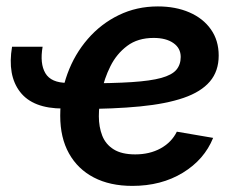

<svg xmlns="http://www.w3.org/2000/svg" viewBox="-20 -576 757 607"><path d="M179.2 -232.9Q84 -232.9 43.5 -285.4Q2.9 -337.9 18.1 -428.2H114.7Q105.5 -375 123.5 -344.5Q141.6 -314 193.4 -314ZM398.4 11.7Q327.6 11.7 276.6 -14.9Q225.6 -41.5 198 -91.1Q170.4 -140.6 170.4 -210Q170.4 -280.3 193.1 -342.5Q215.8 -404.8 257.6 -452.9Q299.3 -501 355.7 -528.3Q412.1 -555.7 479 -555.7Q535.2 -555.7 578.6 -536.9Q622.1 -518.1 646.7 -483.2Q671.4 -448.2 671.4 -400.4Q671.4 -351.1 643.6 -318.4Q615.7 -285.6 560.5 -266.6Q505.4 -247.6 422.6 -239.5Q339.8 -231.4 230.5 -231.4L244.1 -312.5Q336.4 -312.5 396.2 -316.4Q456.1 -320.3 489.7 -329.6Q523.4 -338.9 537.4 -355.2Q551.3 -371.6 551.3 -396Q551.3 -423.8 528.1 -439.9Q504.9 -456.1 465.8 -456.1Q415.5 -456.1 382.1 -430.9Q348.6 -405.8 329.1 -366.7Q309.6 -327.6 301 -285.2Q292.5 -242.7 292.5 -208.5Q292.5 -174.8 303.2 -147.2Q314 -119.6 339.4 -103.8Q364.7 -87.9 407.7 -87.9Q453.1 -87.9 487.8 -106.9Q522.5 -126 539.1 -159.7L653.8 -140.1Q626 -71.3 557.9 -29.8Q489.7 11.7 398.4 11.7Z"/></svg>

Font: Inter SemiBold
Style: Italic
Weight: 600
Italic angle: -9.3988°
Designer: Rasmus Andersson
Foundry: rsms
Version: Version 4.001;git-66647c0bb